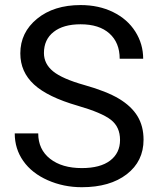

<svg xmlns="http://www.w3.org/2000/svg" viewBox="-20 -741 633 770"><path d="M292 -316.9Q171.4 -351.6 116.5 -402.1Q61.5 -452.6 61.5 -526.9Q61.5 -610.8 128.7 -665.8Q195.8 -720.7 303.2 -720.7Q376.5 -720.7 433.8 -692.4Q491.2 -664.1 522.7 -614.3Q554.2 -564.5 554.2 -505.4H460Q460 -569.8 418.9 -606.7Q377.9 -643.6 303.2 -643.6Q233.9 -643.6 195.1 -613Q156.2 -582.5 156.2 -528.3Q156.2 -484.9 193.1 -454.8Q230 -424.8 318.6 -399.9Q407.2 -375 457.3 -345Q507.3 -314.9 531.5 -274.9Q555.7 -234.9 555.7 -180.7Q555.7 -94.2 488.3 -42.2Q420.9 9.8 308.1 9.8Q234.9 9.8 171.4 -18.3Q107.9 -46.4 73.5 -95.2Q39.1 -144 39.1 -206.1H133.3Q133.3 -141.6 180.9 -104.2Q228.5 -66.9 308.1 -66.9Q382.3 -66.9 421.9 -97.2Q461.4 -127.4 461.4 -179.7Q461.4 -231.9 424.8 -260.5Q388.2 -289.1 292 -316.9Z"/></svg>

Font: Roboto
Style: Regular
Weight: 400
Designer: Google
Version: Version 2.134; 2016; ttfautohint (v1.6)